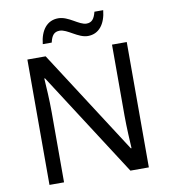

<svg xmlns="http://www.w3.org/2000/svg" viewBox="-97 -995 953 1077"><g transform="rotate(-10 380.0 -456.5)"><path d="M197 -784H248C257 -823 271 -842 303 -842C347 -842 399 -785 455 -785C518 -785 556 -835 564 -913H514C504 -874 490 -855 459 -855C417 -855 366 -912 307 -912C244 -912 205 -863 197 -784ZM663 0V-714H579V-311C579 -246 584 -155 586 -123H582L201 -714H97V0H180V-399C180 -472 175 -546 172 -593H176L558 0Z"/></g></svg>

Font: Noto Sans Nandinagari
Style: Regular
Weight: 400
Designer: Ek Type
Foundry: Ek Type
Version: Version 1.002